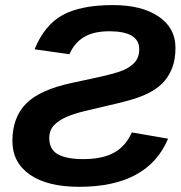

<svg xmlns="http://www.w3.org/2000/svg" viewBox="-20 -718 707 748"><path d="M28.3 -168.5Q28.3 -260.3 81.8 -314.5Q135.3 -368.7 262.2 -395.5L335 -411.1Q428.2 -430.7 459.2 -444.1Q490.2 -457.5 506.3 -476.8Q522.5 -496.1 522.5 -525.9Q522.5 -596.2 406.2 -596.2Q344.7 -596.2 307.4 -573.7Q270 -551.3 250.5 -506.8L114.7 -525.9Q153.3 -620.6 224.1 -659.4Q294.9 -698.2 420.4 -698.2Q531.7 -698.2 597.7 -653.8Q663.6 -609.4 663.6 -531.7Q663.6 -488.8 652.3 -457.5Q641.1 -426.3 621.6 -403.3Q602.1 -380.4 574.2 -364Q546.4 -347.7 509.5 -335.2Q472.7 -322.8 394 -305.2Q350.6 -294.9 310.5 -285.4Q270.5 -275.9 239.7 -262.7Q209 -249.5 190.4 -230Q171.9 -210.4 171.9 -180.7Q171.9 -135.7 205.6 -116.9Q239.3 -98.1 304.7 -98.1Q377.4 -98.1 423.1 -122.6Q468.8 -147 493.7 -202.1L634.8 -177.7Q556.2 9.8 288.6 9.8Q164.6 9.8 96.4 -37.6Q28.3 -85 28.3 -168.5Z"/></svg>

Font: Liberation Sans
Style: Bold Italic
Weight: 700
Italic angle: -12°
Designer: Steve Matteson
Foundry: Ascender Corporation
Version: Version 2.1.5